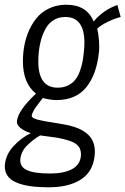

<svg xmlns="http://www.w3.org/2000/svg" viewBox="-36 -607 533 817"><path d="M172.9 189.9Q127 189.9 92.5 185.1Q58.1 180.2 32.2 168.9Q6.3 157.7 -5.4 138.7Q-15.6 122.6 -15.6 101.1Q-15.6 96.7 -15.1 92.3Q-10.7 50.3 21 15.4Q52.7 -19.5 95.2 -40.5Q69.8 -47.9 52.2 -61.5Q36.1 -74.2 36.1 -88.9Q36.1 -90.3 36.1 -91.8Q41 -137.7 117.2 -208.5Q61.5 -252.4 61.5 -346.2Q61.5 -364.7 63.5 -385.3Q67.9 -427.2 81.5 -463.1Q95.2 -499 117.2 -527.1Q139.2 -555.2 172.4 -571Q205.6 -586.9 246.1 -586.9Q333.5 -586.9 362.8 -515.1Q373.5 -530.8 397.7 -549.8Q421.9 -568.8 447.8 -579.6L463.4 -585.9L477.5 -534.7Q452.6 -528.8 421.6 -513.7Q390.6 -498.5 377.4 -484.4Q382.8 -466.3 385.3 -434.6Q386.2 -419.9 386.2 -407.7Q386.2 -394 384.8 -383.3Q375 -290 331.1 -235.6Q287.1 -181.2 204.1 -181.2Q190.4 -181.2 171.9 -184.3Q153.3 -187.5 146.5 -190.4Q144 -187 133.5 -173.6Q123 -160.2 117.4 -152.3Q111.8 -144.5 106 -133.8Q99.1 -121.6 99.1 -114.3Q99.1 -101.1 145 -93.3Q154.8 -90.8 192.9 -85Q231 -79.1 236.3 -77.6Q306.6 -65.4 339.4 -33.7Q367.7 -6.8 367.7 39.1Q367.7 46.9 366.7 55.7Q359.4 124.5 307.6 157.2Q255.9 189.9 172.9 189.9ZM178.2 131.3Q234.9 131.3 269.5 113.3Q304.2 95.2 308.1 57.6Q308.6 53.2 308.6 48.8Q308.6 23.4 291 8.3Q270.5 -9.3 207.5 -21L134.8 -30.8Q104.5 -13.2 79.3 12Q54.2 37.1 50.8 68.4Q50.3 71.8 50.3 75.2Q50.3 103 77.1 116.2Q106.9 131.3 178.2 131.3ZM209.5 -233.9Q233.9 -233.9 252.9 -243.2Q272 -252.4 283.4 -266.6Q294.9 -280.8 303 -302Q311 -323.2 314.7 -342.3Q318.4 -361.3 320.8 -385.3Q323.2 -406.7 323.2 -425.3Q323.2 -534.7 241.7 -534.7Q212.9 -534.7 191.4 -521Q169.9 -507.3 157.5 -483.9Q145 -460.4 138.4 -436.5Q131.8 -412.6 128.9 -385.3Q127 -364.3 127 -345.7Q127 -233.9 209.5 -233.9Z"/></svg>

Font: Oswald
Style: Light
Weight: 300
Designer: Vernon Adams
Foundry: Vernon Adams
Version: 3.0; ttfautohint (v0.95.6-bc232) -l 8 -r 50 -G 200 -x 0 -w "